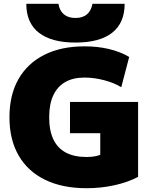

<svg xmlns="http://www.w3.org/2000/svg" viewBox="-20 -985 801 1015"><path d="M438 10Q310 10 218.5 -34.5Q127 -79 78.5 -163Q30 -247 30 -365Q30 -483 77.5 -566.5Q125 -650 214 -695Q303 -740 427 -740Q496 -740 555.5 -726Q615 -712 663 -684L621 -524Q584 -547 530.5 -561Q477 -575 427 -575Q366 -575 324.5 -551Q283 -527 261.5 -480.5Q240 -434 240 -365Q240 -295 262 -248.5Q284 -202 328 -178.5Q372 -155 438 -155Q467 -155 488.5 -160Q510 -165 533 -177L510 -131V-281H350V-446H710V-50Q655 -21 584 -5.5Q513 10 438 10ZM379 -760Q252 -760 185.5 -812Q119 -864 119 -965H289Q295 -928 318 -909Q341 -890 379 -890Q417 -890 439.5 -909Q462 -928 469 -965H639Q639 -864 573 -812Q507 -760 379 -760Z"/></svg>

Font: M PLUS 2 Black
Style: Regular
Weight: 900
Designer: Coji Morishita
Foundry: UNDERFOREST DESIGN
Version: Version 1.001